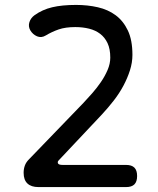

<svg xmlns="http://www.w3.org/2000/svg" viewBox="-20 -760 640 780"><path d="M136 0Q107 0 91.5 -14.5Q76 -29 76 -58Q76 -74 81 -87.5Q86 -101 97 -112L319 -342Q335 -359 354 -380.5Q373 -402 389.5 -426Q406 -450 417 -475.5Q428 -501 428 -526Q428 -561 417 -584.5Q406 -608 387 -622.5Q368 -637 342 -643.5Q316 -650 286 -650Q246 -650 218.5 -640.5Q191 -631 166 -616Q148 -605 130.5 -612.5Q113 -620 103 -637Q94 -653 99.5 -670Q105 -687 120 -698Q152 -721 192 -730.5Q232 -740 289 -740Q336 -740 377.5 -730.5Q419 -721 450 -698Q481 -675 499.5 -636Q518 -597 518 -537Q518 -506 508 -474.5Q498 -443 481.5 -412Q465 -381 442.5 -352Q420 -323 395 -296L218 -108Q213 -103 215.5 -96.5Q218 -90 235 -90H492Q515 -90 526 -79Q537 -68 537 -45Q537 -22 526 -11Q515 0 492 0Z"/></svg>

Font: Maple Mono
Style: Regular
Weight: 400
Monospace: yes
Designer: subframe7536
Version: Version 7.300